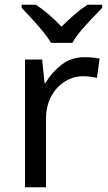

<svg xmlns="http://www.w3.org/2000/svg" viewBox="-20 -786 453 806"><path d="M335 -546Q350 -546 367.5 -544.5Q385 -543 398 -540L387 -459Q374 -462 358.5 -464Q343 -466 329 -466Q288 -466 252 -443.5Q216 -421 194.5 -380.5Q173 -340 173 -286V0H85V-536H157L167 -438H171Q197 -482 238 -514Q279 -546 335 -546ZM194 -606Q181 -629 159 -655.5Q137 -682 113 -708Q89 -734 71 -753V-766H131Q157 -749 185 -725Q213 -701 238 -674Q265 -701 293 -725Q321 -749 347 -766H409V-753Q390 -734 365.5 -708Q341 -682 318.5 -655.5Q296 -629 284 -606Z"/></svg>

Font: Noto Sans
Style: Regular
Weight: 400
Designer: Monotype Design Team
Foundry: Monotype Imaging Inc.
Version: Version 2.007